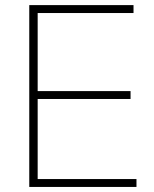

<svg xmlns="http://www.w3.org/2000/svg" viewBox="-20 -739 610 759"><path d="M507.8 -718.8V-687.5H128.9V-378.9H496.1V-347.7H128.9V-31.2H519.5V0H95.7V-718.8Z"/></svg>

Font: Min Sans VF VF
Style: Regular
Weight: 400
Designer: Jinseong-Kim, NotoSansCJK, Nunito
Foundry: Jinseong-Kim
Version: Version 1.420;Glyphs 3.1.2 (3151)